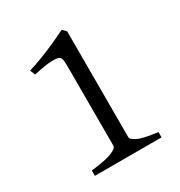

<svg xmlns="http://www.w3.org/2000/svg" viewBox="-148 -712 766 816"><g transform="rotate(-30 235.0 -304.0)"><path d="M83 0V-26Q160 -35 187.5 -47.5Q215 -60 215 -70V-459Q215 -479 213.5 -490Q212 -501 206 -507Q200 -514 171.5 -514Q143 -514 78 -500L68 -525Q96 -533 135 -548Q174 -563 211.5 -580Q249 -597 271 -608L288 -591V-70Q288 -61 312.5 -48Q337 -35 410 -26V0Z"/></g></svg>

Font: ChillKai
Style: Regular
Weight: 400
Designer: ChillType
Foundry: 寒蝉字型
Version: Version 2.000